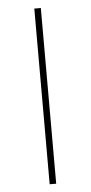

<svg xmlns="http://www.w3.org/2000/svg" viewBox="-52 -743 365 774"><g transform="rotate(-5 130.5 -355.5)"><path d="M143.6 -710.9V0H117.2V-710.9Z"/></g></svg>

Font: Vazirmatn UI Thin
Style: Regular
Weight: 100
Designer: Saber Rastikerdar
Foundry: Saber Rastikerdar
Version: Version 33.003